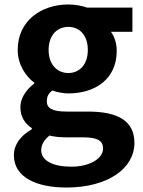

<svg xmlns="http://www.w3.org/2000/svg" viewBox="-20 -594 637 857"><path d="M276 243C463 243 580 157 580 44C580 -54 507 -96 372 -96H277C211 -96 189 -112 189 -142C189 -164 197 -177 213 -190C237 -182 263 -177 285 -177C405 -177 501 -241 501 -367C501 -402 490 -433 475 -452H571V-560H369C346 -568 316 -574 285 -574C166 -574 59 -503 59 -371C59 -306 95 -253 133 -225V-221C100 -197 71 -158 71 -116C71 -70 93 -41 122 -22V-17C71 12 42 52 42 99C42 198 144 243 276 243ZM285 -268C236 -268 197 -305 197 -371C197 -437 235 -474 285 -474C335 -474 372 -437 372 -371C372 -305 334 -268 285 -268ZM298 150C216 150 164 123 164 76C164 53 176 31 201 11C221 16 245 19 279 19H347C407 19 440 29 440 69C440 113 382 150 298 150Z"/></svg>

Font: Noto Sans Japanese Bold
Style: Bold
Weight: 700
Designer: Ryoko NISHIZUKA (kana & ideographs); Paul D. Hunt (Latin, Greek & Cyrillic); Wenlong ZHANG (bopomofo); Sandoll Communica
Foundry: Adobe Systems Incorporated
Version: Version 1.000;PS 1;hotconv 1.0.78;makeotf.lib2.5.61930